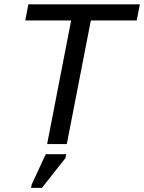

<svg xmlns="http://www.w3.org/2000/svg" viewBox="-20 -679 679 905"><path d="M408.2 -582.5 294.9 0H202.1L315.4 -582.5H99.1L113.8 -658.7H639.2L624.5 -582.5ZM126.5 206.5 129.4 190.4 195.8 47.9H292L288.6 65.9L177.7 206.5Z"/></svg>

Font: Cousine
Style: Italic
Weight: 400
Italic angle: -12°
Monospace: yes
Designer: Steve Matteson
Foundry: Monotype Imaging Inc.
Version: Version 1.21